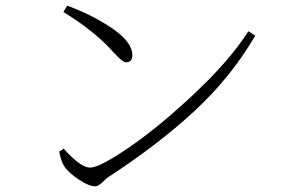

<svg xmlns="http://www.w3.org/2000/svg" viewBox="-20 -694 1040 682"><path d="M205.1 -651.4 218.8 -673.8Q309.6 -640.6 379.9 -592.3Q450.2 -543.9 450.2 -498Q450.2 -472.7 427.7 -472.7Q415 -472.7 381.8 -509.8Q315.4 -584 205.1 -651.4ZM299.8 -98.6Q334 -98.6 439.9 -171.4Q545.9 -244.1 671.4 -362.3Q796.9 -480.5 862.3 -583L886.7 -567.4Q800.8 -419.9 670.4 -299.3Q540 -178.7 362.3 -63.5Q360.4 -62.5 344.7 -47.4Q329.1 -32.2 318.4 -32.2Q295.9 -32.2 260.7 -55.7Q225.6 -79.1 210 -100.6Q196.3 -121.1 190.4 -155.3L206.1 -166Q266.6 -98.6 299.8 -98.6Z"/></svg>

Font: GenYoMin TW TTF ExtraLight
Style: Regular
Weight: 250
Version: Version 1.300